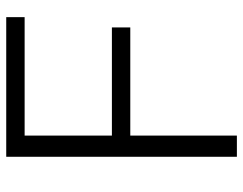

<svg xmlns="http://www.w3.org/2000/svg" viewBox="-102 -678 780 616"><g transform="rotate(-90 288.0 -370.0)"><path d="M93 -740H541V-681H161V-401H508V-342H161V0H93Z"/></g></svg>

Font: Encode Sans Normal
Style: Light
Weight: 300
Designer: Pablo Impallari, Andres Torresi
Foundry: Pablo Impallari, Andres Torresi
Version: Version 1.000; ttfautohint (v1.00) -l 8 -r 50 -G 200 -x 14 -